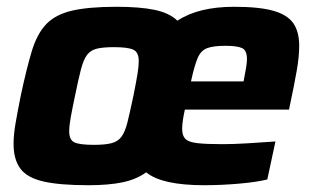

<svg xmlns="http://www.w3.org/2000/svg" viewBox="-20 -538 935 566"><path d="M241 8Q156 8 108 -3Q60 -14 40 -41Q20 -68 20 -114Q20 -141 26 -175.5Q32 -210 41 -255Q58 -335 73.5 -386.5Q89 -438 116 -466.5Q143 -495 192 -506.5Q241 -518 324 -518Q392 -518 435.5 -509Q479 -500 503 -477Q565 -518 670 -518Q745 -518 786.5 -506Q828 -494 845 -469Q862 -444 862 -403Q862 -372 855 -331Q848 -290 832 -215H525Q521 -197 519 -183Q517 -169 517 -158Q517 -138 526.5 -128.5Q536 -119 562 -116Q588 -113 637 -113Q666 -113 709.5 -115.5Q753 -118 792 -121L768 -9Q736 -1 683.5 3.5Q631 8 582 8Q457 8 411 -30Q382 -9 341 -0.5Q300 8 241 8ZM543 -298H698Q703 -323 705.5 -338.5Q708 -354 708 -364Q708 -390 693 -396.5Q678 -403 645 -403Q609 -403 590.5 -396Q572 -389 562.5 -366.5Q553 -344 543 -298ZM257 -111Q290 -111 309 -116Q328 -121 338.5 -135.5Q349 -150 356 -178.5Q363 -207 373 -254Q382 -299 385.5 -321Q389 -343 389 -358Q389 -384 373 -391.5Q357 -399 316 -399Q284 -399 265.5 -394.5Q247 -390 236.5 -376Q226 -362 218.5 -333Q211 -304 201 -255Q193 -217 188.5 -192Q184 -167 184 -151Q184 -125 200 -118Q216 -111 257 -111Z"/></svg>

Font: Saira
Style: Bold Italic
Weight: 700
Italic angle: -12°
Designer: Hector Gatti with collaboration of the Omnibus-Type team
Foundry: Omnibus-Type
Version: Version 1.100; ttfautohint (v1.8.3)